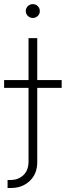

<svg xmlns="http://www.w3.org/2000/svg" viewBox="-75 -724 324 948"><path d="M65.9 -535.6H108.9V76.7Q108.9 134.3 72 169.2Q35.2 204.1 -20 204.1H-37.6V164.6H-22.5Q15.1 164.6 40.5 140.9Q65.9 117.2 65.9 72.8ZM-54.7 -290V-328.6H229.5V-290ZM86.9 -635.3Q72.8 -635.3 62.5 -645.3Q52.2 -655.3 52.2 -669.4Q52.2 -683.6 62.5 -693.6Q72.8 -703.6 86.9 -703.6Q101.6 -703.6 111.6 -693.6Q121.6 -683.6 121.6 -669.4Q121.6 -655.3 111.6 -645.3Q101.6 -635.3 86.9 -635.3Z"/></svg>

Font: Inter Display Extra Light
Style: Regular
Weight: 200
Designer: Rasmus Andersson
Foundry: rsms
Version: Version 4.000;git-4fc901f